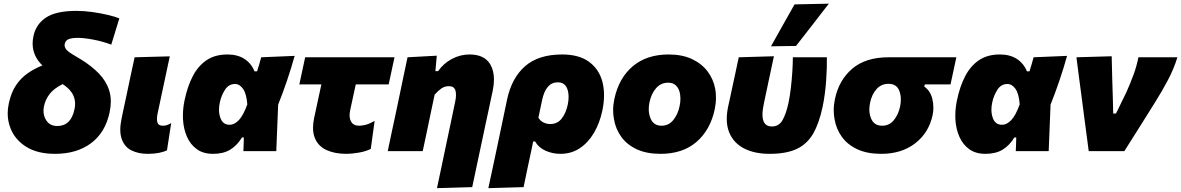

<svg xmlns="http://www.w3.org/2000/svg" viewBox="-20 -806 6300 1024"><path d="M273.5 14.5Q180 14.5 120 -23Q60 -60.5 36 -122Q21 -160 21 -201.5Q21 -227 27 -254.5Q39.5 -313.5 66 -352.2Q92.5 -391 128.5 -415.8Q164.5 -440.5 206 -457Q154 -507.5 154 -574Q154 -593 158.5 -613.5Q171.5 -676.5 225 -712.2Q278.5 -748 388 -748Q428 -748 472.8 -741.8Q517.5 -735.5 556.2 -726.2Q595 -717 616.5 -708L573.5 -568Q528 -585 478.8 -594.5Q429.5 -604 395 -604Q365.5 -604 347.5 -597.8Q329.5 -591.5 325 -571Q324.5 -568 324.5 -565Q324.5 -556 330 -546.5Q337.5 -534 366 -516.5L412 -489Q468 -454.5 507.2 -414.2Q546.5 -374 562.5 -323Q571 -296 571 -264.5Q571 -237 564.5 -206.5Q541.5 -98.5 465.2 -42Q389 14.5 273.5 14.5ZM215 -241.5Q212 -228 212 -215Q212 -188 225.5 -166Q245 -134 285.5 -134Q358.5 -134 377 -222.5Q380.5 -237.5 380.5 -252Q380.5 -276 371 -297Q356 -330.5 314 -357.5Q266.5 -333.5 244.5 -304.5Q222.5 -275.5 215 -241.5Z M768 14.5Q718 14.5 681.2 -3.8Q644.5 -22 629.5 -64Q621.5 -85.5 621.5 -114Q621.5 -142 629 -176.5Q635.5 -208 640 -229.5Q644.5 -251 650 -275.5Q665 -347 675.8 -397.8Q686.5 -448.5 698 -500.5L885.5 -505.5Q867.5 -422 852.5 -351Q837.5 -280 827 -231L820 -198.5Q817 -183.5 817 -172Q817 -161 819.5 -153Q824.5 -135.5 849 -135.5Q859.5 -135.5 869.2 -138.5Q879 -141.5 893 -149.5L870.5 -4Q852 4.5 826.8 9.5Q801.5 14.5 768 14.5Z M1116.5 14.5Q1064.5 14.5 1030.2 -10Q996 -34.5 977.5 -76Q959 -117.5 956 -168.5Q955.5 -179 955.5 -189.5Q955.5 -230 964.5 -272Q979.5 -344.5 1008 -399.5Q1036.5 -454.5 1081.8 -485Q1127 -515.5 1193 -515.5Q1246.5 -515.5 1283 -492.2Q1319.5 -469 1337.5 -425.5H1351Q1357.5 -445 1362.8 -463.5Q1368 -482 1373 -500.5L1551.5 -508Q1533.5 -443 1510 -374Q1486.5 -305 1463.5 -248Q1461 -186 1458.5 -124Q1456 -62 1453.5 0H1278Q1279 -18.5 1279.5 -37Q1280 -55 1280.5 -73H1270.5Q1244.5 -30 1207.8 -7.8Q1171 14.5 1116.5 14.5ZM1205 -140.5Q1230 -140.5 1253.8 -165.2Q1277.5 -190 1299 -249.5Q1294.5 -306.5 1276.2 -332.2Q1258 -358 1233.5 -358Q1199.5 -358 1179.8 -327Q1160 -296 1152.5 -260Q1148 -239.5 1148 -221Q1148 -197.5 1155.5 -177Q1168 -140.5 1205 -140.5Z M1827.5 14.5Q1766 14.5 1722 -5.5Q1678 -25.5 1660 -68Q1649.5 -92 1649.5 -124.5Q1649.5 -148.5 1655.5 -177.5Q1664 -216.5 1672.5 -256.5Q1681 -296 1694 -356H1576.5L1607.5 -500.5H2084L2053 -356H1877.5Q1870 -322.5 1863 -289.5Q1856 -256 1848.5 -222.5Q1844.5 -205.5 1844.5 -191.5Q1844.5 -172 1852 -158.5Q1864 -135.5 1895.5 -135.5Q1910.5 -135.5 1930.5 -140.5Q1950.5 -145.5 1978 -161L1957.5 -12Q1931.5 1.5 1893.5 8Q1855.5 14.5 1827.5 14.5Z M2310.5 197.5Q2322 143 2334 87Q2345.5 30.5 2358.5 -30Q2371 -89 2383.5 -148Q2395.5 -206.5 2408 -265.5Q2412 -284.5 2412 -299.5Q2412 -313 2409 -323.5Q2402 -346.5 2374 -346.5Q2351.5 -346.5 2333.5 -333.8Q2315.5 -321 2298 -301L2277.5 -204Q2266 -149.5 2256 -101Q2245.5 -52.5 2234.5 0H2048Q2059 -52.5 2069.5 -102.5Q2080 -152.5 2093.5 -214.5L2104 -264.5Q2115.5 -320.5 2128 -379.5Q2140.5 -438 2153.5 -500.5L2309.5 -509L2302 -426.5H2316.5Q2345.5 -468 2390.2 -491.8Q2435 -515.5 2484.5 -515.5Q2563.5 -515.5 2595 -462.5Q2614.5 -429 2614.5 -382Q2614.5 -355 2608 -323Q2597.5 -274 2588.5 -231Q2579 -187.5 2570 -145.5L2554.5 -72Q2538.5 4 2525.2 65.8Q2512 127.5 2498.5 192Z M2584.5 197.5Q2596 144.5 2607 92.5Q2618 40 2631.5 -22.5L2684.5 -275.5Q2709 -390.5 2780.5 -453Q2852 -515.5 2978 -515.5Q3068.5 -515.5 3122 -476Q3175.5 -436.5 3193 -369Q3201.5 -335.5 3201.5 -298Q3201.5 -259 3192.5 -216Q3178.5 -150 3148 -97.8Q3117.5 -45.5 3072.2 -15.5Q3027 14.5 2968.5 14.5Q2927 14.5 2889.5 -2.2Q2852 -19 2834 -51.5H2823.5L2815.5 -12Q2803.5 42.5 2793.5 91Q2783.5 139.5 2772.5 192ZM2915 -144.5Q2952.5 -144.5 2975.5 -173.5Q2998.5 -202.5 3008 -248Q3012.5 -269.5 3012.5 -288.5Q3012.5 -312.5 3005.5 -332Q2992.5 -367 2954.5 -367Q2891 -367 2871 -271L2851.5 -178.5Q2860.5 -162 2877.8 -153.2Q2895 -144.5 2915 -144.5Z M3503 14.5Q3428.5 14.5 3376.2 -9.8Q3324 -34 3293.8 -75.8Q3263.5 -117.5 3254.5 -170Q3250 -193.5 3250 -218Q3250 -247.5 3256.5 -278Q3280.5 -390 3355 -452.8Q3429.5 -515.5 3546 -515.5Q3618 -515.5 3670 -491.2Q3722 -467 3753.2 -425.8Q3784.5 -384.5 3794.5 -332.5Q3798.5 -309.5 3798.5 -285.5Q3798.5 -255 3792 -223.5Q3768.5 -113 3694.8 -49.2Q3621 14.5 3503 14.5ZM3508.5 -135.5Q3546.5 -135.5 3571.2 -166.2Q3596 -197 3604.5 -240Q3609 -260.5 3609 -279.5Q3609 -290.5 3607.5 -301Q3603.5 -329.5 3587.8 -347.2Q3572 -365 3543.5 -365Q3505 -365 3479.2 -335.8Q3453.5 -306.5 3444 -260.5Q3440 -241.5 3440 -224Q3440 -196.5 3450 -173.5Q3466 -135.5 3508.5 -135.5Z M4084.5 14.5Q4004 14.5 3948 -14.5Q3892 -43.5 3869 -100Q3856 -132 3856 -172Q3856 -202.5 3863.5 -238Q3868.5 -260 3872.5 -278.8Q3876.5 -297.5 3880.5 -316.5Q3893 -374.5 3902 -416Q3911 -457.5 3920 -500.5L4107.5 -506Q4091 -428.5 4077 -363Q4063 -297 4053.5 -251.5Q4046.5 -219 4046.5 -195Q4046.5 -131.5 4096.5 -131.5Q4135 -131.5 4154.2 -166.5Q4173.5 -201.5 4185.5 -258.5Q4193 -294.5 4198 -338Q4203 -381.5 4205.8 -424.2Q4208.5 -467 4208.5 -500.5H4390Q4391 -447 4386 -374.8Q4381 -302.5 4367 -235Q4348.5 -148.5 4316.8 -93.2Q4285 -38 4229.5 -11.8Q4174 14.5 4084.5 14.5ZM4092 -559Q4123.5 -615.5 4154.8 -671.2Q4186 -727 4217.5 -782.5L4400.5 -786.5Q4355.5 -728 4311.5 -671.5Q4267.5 -615 4225.5 -561Z M4679.5 14.5Q4605 14.5 4552.8 -9.8Q4500.5 -34 4470.2 -75.8Q4440 -117.5 4431 -170Q4426.5 -193.5 4426.5 -218Q4426.5 -247.5 4433 -278Q4454 -378.5 4525.2 -439.5Q4596.5 -500.5 4718.5 -500.5H5080.5L5049.5 -356H4912.5L4909.5 -344Q4942 -322 4952.5 -278.5Q4958 -255 4958 -231.5Q4958 -211.5 4954 -192Q4933.5 -97.5 4860.8 -41.5Q4788 14.5 4679.5 14.5ZM4685 -135.5Q4723 -135.5 4747.2 -165.2Q4771.5 -195 4780.5 -238Q4784.5 -257.5 4784.5 -275Q4784.5 -300.5 4776 -322.5Q4761.5 -359 4718.5 -359Q4680.5 -359 4655.2 -331.2Q4630 -303.5 4620.5 -258.5Q4616.5 -239.5 4616.5 -222Q4616.5 -195 4626.5 -172.5Q4642.5 -135.5 4685 -135.5Z M5236 14.5Q5184 14.5 5149.8 -10Q5115.5 -34.5 5097 -76Q5078.5 -117.5 5075.5 -168.5Q5075 -179 5075 -189.5Q5075 -230 5084 -272Q5099 -344.5 5127.5 -399.5Q5156 -454.5 5201.2 -485Q5246.5 -515.5 5312.5 -515.5Q5366 -515.5 5402.5 -492.2Q5439 -469 5457 -425.5H5470.5Q5477 -445 5482.2 -463.5Q5487.5 -482 5492.5 -500.5L5671 -508Q5653 -443 5629.5 -374Q5606 -305 5583 -248Q5580.5 -186 5578 -124Q5575.5 -62 5573 0H5397.5Q5398.5 -18.5 5399 -37Q5399.5 -55 5400 -73H5390Q5364 -30 5327.2 -7.8Q5290.5 14.5 5236 14.5ZM5324.5 -140.5Q5349.5 -140.5 5373.2 -165.2Q5397 -190 5418.5 -249.5Q5414 -306.5 5395.8 -332.2Q5377.5 -358 5353 -358Q5319 -358 5299.2 -327Q5279.5 -296 5272 -260Q5267.5 -239.5 5267.5 -221Q5267.5 -197.5 5275 -177Q5287.5 -140.5 5324.5 -140.5Z M5786.5 0Q5780.5 -46 5774 -95.2Q5767.5 -144.5 5761.5 -189.5L5750 -278.5Q5742.5 -333.5 5735.2 -389.8Q5728 -446 5721 -500.5L5909 -506Q5910 -455 5911.8 -390.8Q5913.5 -326.5 5915.5 -268.5L5917 -200.5H5932L5988 -315.5Q6009 -363 6025.8 -408.5Q6042.5 -454 6051.5 -500.5H6259.5Q6240.5 -438.5 6208.5 -378.2Q6176.5 -318 6142 -263Q6099.5 -195.5 6058 -129Q6016 -62.5 5976.5 0Z"/></svg>

Font: Heraclito ExtraBold
Style: Italic
Weight: 800
Italic angle: -12°
Designer: Kostas Bartsokas (font) & Cristiano Sobral (main changes)
Foundry: Kostas Bartsokas (font) & Cristiano Sobral (main changes)
Version: Version 1.00;July 8, 2020;FontCreator 13.0.0.2655 64-bit